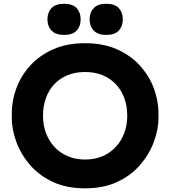

<svg xmlns="http://www.w3.org/2000/svg" viewBox="-20 -981 904 1020"><path d="M431.9 19.5Q332.8 19.5 259.5 -15.1Q186.2 -49.8 138 -106.4Q89.8 -163 66.1 -228.9Q42.5 -294.8 42.5 -355.7V-378Q42.5 -446 67 -512.4Q91.5 -578.8 140.8 -632.9Q190 -687 262.8 -719.2Q335.5 -751.5 431.9 -751.5Q528.2 -751.5 601 -719.2Q673.8 -687 723 -632.9Q772.2 -578.8 797.1 -512.4Q822 -446 822 -378V-355.7Q822 -294.8 798 -228.9Q774 -163 725.8 -106.4Q677.5 -49.8 604.2 -15.1Q531 19.5 431.9 19.5ZM432.2 -133.5Q483.9 -133.5 525.4 -151.5Q567 -169.5 596.2 -201.6Q625.5 -233.8 640.8 -275.8Q656 -317.8 656 -366.2Q656 -417.2 640.4 -459.8Q624.8 -502.2 595.5 -533.4Q566.2 -564.5 524.9 -581.5Q483.6 -598.5 432.2 -598.5Q380.6 -598.5 339.1 -581.5Q297.5 -564.5 268.2 -533.4Q239 -502.2 223.8 -459.8Q208.5 -417.2 208.5 -366.2Q208.5 -317.8 223.8 -275.8Q239 -233.8 268.2 -201.6Q297.5 -169.5 339.1 -151.5Q380.6 -133.5 432.2 -133.5ZM320 -795.5Q275.8 -795.5 253.9 -818.6Q232 -841.7 232 -878.3Q232 -915 253.9 -938Q275.8 -961 320 -961Q365.8 -961 387.1 -937.9Q408.5 -914.8 408.5 -878.2Q408.5 -841.5 387.1 -818.5Q365.8 -795.5 320 -795.5ZM544 -795.5Q499.8 -795.5 477.9 -818.6Q456 -841.7 456 -878.3Q456 -915 477.9 -938Q499.8 -961 544 -961Q589.8 -961 611.1 -937.9Q632.5 -914.8 632.5 -878.2Q632.5 -841.5 611.1 -818.5Q589.8 -795.5 544 -795.5Z"/></svg>

Font: SVN-Sora Variable
Style: Regular
Weight: 400
Designer: Jonathan Barnbrook, Julián Moncada
Foundry: Barnbrook Fonts
Version: Version 2.000 - Viet hoa boi STYLEno.1 Fonts